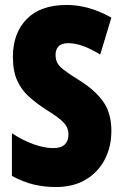

<svg xmlns="http://www.w3.org/2000/svg" viewBox="-20 -744 494 774"><path d="M429 -217Q429 -151 401.5 -99.5Q374 -48 324 -19Q274 10 205 10Q159 10 116.5 0Q74 -10 28 -35V-207Q70 -179 114 -163Q158 -147 195 -147Q227 -147 241.5 -162Q256 -177 256 -200Q256 -216 250.5 -229.5Q245 -243 226.5 -259.5Q208 -276 169 -300Q127 -327 96.5 -354.5Q66 -382 49 -420Q32 -458 32 -515Q32 -610 87.5 -667Q143 -724 249 -724Q338 -724 429 -673L384 -524Q310 -570 256 -570Q228 -570 216 -557Q204 -544 204 -524Q204 -505 210.5 -491.5Q217 -478 237 -462.5Q257 -447 297 -422Q362 -382 395.5 -335Q429 -288 429 -217Z"/></svg>

Font: Noto Sans Kannada ExtraCondensed Black
Style: Regular
Weight: 900
Width: 2
Designer: Jelle Bosma - Monotype Design Team
Foundry: Monotype Imaging Inc.
Version: Version 2.005; ttfautohint (v1.8.4.7-5d5b)